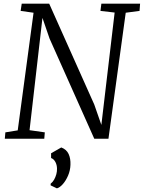

<svg xmlns="http://www.w3.org/2000/svg" viewBox="-20 -763 790 1056"><path d="M6.5 0 9.5 -35 77.5 -46 164.5 -693 93.5 -703 99.5 -743H250.5L498.5 -188L537.5 -76L610.5 -694L532.5 -703L537.5 -743H750.5L747.5 -703L671.5 -693L576.5 0H498.5L252.5 -551L213.5 -664.5L142.5 -47L226.5 -35L223.5 0ZM258.5 256.5V247.5Q270 238.5 277.8 224.8Q285.5 211 289.8 195.2Q294 179.5 293.5 165Q293.5 145 284.8 128.2Q276 111.5 261 106V80L317 48Q346 59 357.5 84.2Q369 109.5 367.5 143.5Q366.5 174.5 354.5 202.5Q342.5 230.5 325.8 249.5Q309 268.5 293 273Z"/></svg>

Font: Merriweather Light 18pt Light
Style: Italic
Weight: 300
Italic angle: -7.8°
Version: Version 2.101